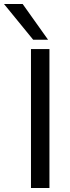

<svg xmlns="http://www.w3.org/2000/svg" viewBox="-73 -947 352 967"><path d="M83 0V-700H176V0ZM94 -747 -53 -927H41L169 -747Z"/></svg>

Font: Georama SemiExpanded
Style: Regular
Weight: 400
Width: 6
Designer: Jean-Baptiste Levee
Foundry: Production Type
Version: Version 1.001